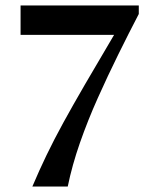

<svg xmlns="http://www.w3.org/2000/svg" viewBox="-20 -550 576 700"><path d="M98 130Q123 71 150 15Q177 -41 211 -103Q245 -165 290 -242.5Q335 -320 396 -423H55V-530H486V-499Q450 -430 411.5 -352Q373 -274 336.5 -192.5Q300 -111 271.5 -29.5Q243 52 227 130Z"/></svg>

Font: Spectral SC SemiBold
Style: Regular
Weight: 600
Designer: Jean-Baptiste Levee
Foundry: Production Type
Version: Version 2.001